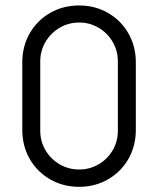

<svg xmlns="http://www.w3.org/2000/svg" viewBox="-20 -682 589 715"><path d="M274.9 -50.8Q314 -50.8 347.2 -70.1Q380.4 -89.4 399.7 -122.6Q418.9 -155.8 418.9 -194.8V-453.1Q418.9 -492.7 399.7 -525.9Q380.4 -559.1 347.2 -578.6Q314 -598.1 274.9 -598.1Q235.4 -598.1 202.1 -578.6Q168.9 -559.1 149.4 -525.9Q129.9 -492.7 129.9 -453.1V-194.8Q129.9 -155.8 149.4 -122.6Q168.9 -89.4 202.1 -70.1Q235.4 -50.8 274.9 -50.8ZM274.9 13.7Q214.8 13.7 166.5 -14.2Q118.2 -42 90.6 -90.3Q63 -138.7 63 -198.2V-450.2Q63 -509.3 90.6 -557.6Q118.2 -606 166.5 -633.8Q214.8 -661.6 274.9 -661.6Q334 -661.6 382.3 -633.8Q430.7 -606 458.3 -557.6Q485.8 -509.3 485.8 -450.2V-198.2Q485.8 -138.7 458.3 -90.3Q430.7 -42 382.3 -14.2Q334 13.7 274.9 13.7Z"/></svg>

Font: Potro Sans Bangla
Style: Regular
Weight: 400
Designer: Jayed Ahsan Saad
Foundry: Codepotro
Version: Potro Sans Bangla; Version 0.905